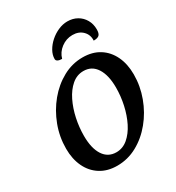

<svg xmlns="http://www.w3.org/2000/svg" viewBox="-210 -1014 1054 1151"><g transform="rotate(-30 317.0 -438.0)"><path d="M261.9 12Q194.7 12 146.2 -18.8Q97.6 -49.5 71.8 -104Q45.9 -158.5 45.9 -229.5Q45.9 -311.8 74.6 -387.8Q103.3 -463.8 153.1 -524.1Q203 -584.4 267.5 -619.7Q332 -655 404.3 -655Q472 -655 520 -624.7Q568.1 -594.5 594.2 -540Q620.3 -485.5 620.3 -413.5Q620.3 -332.7 592.1 -256.5Q564 -180.3 514.1 -119.5Q464.3 -58.6 399.7 -23.3Q335.2 12 261.9 12ZM297.6 -60.6Q341.9 -60.6 377.4 -90.7Q412.8 -120.8 437.7 -170.3Q462.5 -219.9 475.6 -279.6Q488.6 -339.3 488.6 -398.5Q488.6 -484.2 457.2 -533Q425.7 -581.8 368 -581.8Q322.8 -581.8 287.1 -551.2Q251.4 -520.6 226.8 -470.4Q202.2 -420.1 189.6 -360.7Q177.1 -301.2 177.1 -243Q177.1 -156.8 208.5 -108.7Q239.9 -60.6 297.6 -60.6ZM433.4 -887.5Q470.9 -887.5 500.2 -870.8Q529.6 -854 546.4 -824.6Q563.2 -795.3 563.2 -758.3Q563.2 -729.9 552.1 -719.1Q541 -708.4 513.4 -708.4Q515.8 -748.5 489.1 -775.1Q462.5 -801.6 419.1 -801.6Q375.8 -801.6 340.7 -775.1Q305.6 -748.5 294.7 -708.4Q276.7 -708.4 265.9 -714Q255.1 -719.5 255.1 -730.3Q255.1 -758.3 270.9 -786.2Q286.7 -814.1 312.6 -837Q338.5 -859.9 370.1 -873.7Q401.7 -887.5 433.4 -887.5Z"/></g></svg>

Font: Petrona
Style: Italic
Weight: 400
Italic angle: -9°
Designer: Ringo R. Seeber
Foundry: Ringo R. Seeber
Version: Version 2.001; ttfautohint (v1.8.3)